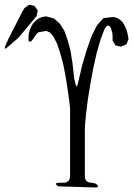

<svg xmlns="http://www.w3.org/2000/svg" viewBox="-37 -829 571 824"><path d="M161.1 -696.3 127 -690.4 119.1 -682.6 112.3 -671.9 98.6 -653.3Q85 -643.6 85 -663.1L85.9 -680.7L89.8 -697.3L95.7 -712.9L103.5 -726.6L114.3 -738.3L127 -749L143.6 -755.9L161.1 -758.8L194.3 -750L219.7 -727.5L239.3 -696.3L252.9 -658.2L265.6 -611.3L274.4 -555.7L281.2 -493.2L286.1 -472.7Q292 -444.3 297.9 -472.7L315.4 -547.9L335 -614.3L355.5 -672.9L378.9 -719.7L406.2 -751L437.5 -754.9L451.2 -755.9L465.8 -752L478.5 -744.1L489.3 -733.4L498 -718.8L505.9 -702.1L510.7 -682.6L514.6 -661.1L505.9 -638.7L482.4 -628.9L459 -633.8L446.3 -654.3V-671.9L445.3 -685.5L439.5 -707Q427.7 -733.4 411.1 -703.1L394.5 -659.2L377.9 -601.6L363.3 -536.1L350.6 -467.8L339.8 -400.4L332 -336.9L327.1 -283.2V-245.1V-73.2Q327.1 -44.9 356.4 -44.9L374 -41Q396.5 -24.4 368.2 -24.4L212.9 -29.3Q190.4 -44.9 218.8 -44.9H234.4Q263.7 -44.9 263.7 -74.2V-365.2L257.8 -414.1L247.1 -486.3L235.4 -548.8L221.7 -600.6L208 -641.6L192.4 -671.9L177.7 -689.5ZM120.1 -759.8 42 -667 -2.9 -627.9Q-24.4 -609.4 -12.7 -635.7L2 -668L58.6 -778.3L68.4 -794.9L87.9 -808.6L111.3 -803.7L125 -784.2Z"/></svg>

Font: B2 Hana
Style: Regular
Weight: 500
Version: 2020-08-05; (max)